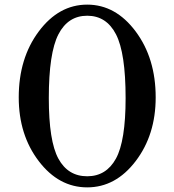

<svg xmlns="http://www.w3.org/2000/svg" viewBox="-20 -800 754 830"><path d="M653 -379Q653 -217 566.5 -103.5Q480 10 357 10Q234 10 147.5 -103.5Q61 -217 61 -379Q61 -548 147.5 -664Q234 -780 357 -780Q480 -780 566.5 -664Q653 -548 653 -379ZM357 -38Q439 -38 481 -114Q523 -190 523 -376Q523 -571 481.5 -651.5Q440 -732 357 -732Q274 -732 232.5 -651.5Q191 -571 191 -376Q191 -190 232.5 -114Q274 -38 357 -38Z"/></svg>

Font: Libre Baskerville
Style: Regular
Weight: 400
Designer: Pablo Impallari, Rodrigo Fuenzalida
Foundry: Pablo Impallari, Rodrigo Fuenzalida
Version: Version 1.000